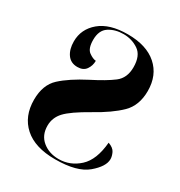

<svg xmlns="http://www.w3.org/2000/svg" viewBox="-173 -844 914 974"><g transform="rotate(30 284.0 -357.0)"><path d="M290 10Q418 10 476 -39Q534 -88 534 -131Q534 -148 524.5 -168Q515 -188 484 -199Q475 -94 423.5 -47Q372 0 305 0Q249 0 210.5 -31.5Q172 -63 172 -119Q172 -166 205 -201.5Q238 -237 332 -290Q424 -341 474.5 -390.5Q525 -440 525 -525Q525 -617 464.5 -670.5Q404 -724 294 -724Q188 -724 131 -676Q74 -628 74 -556Q74 -510 94.5 -481Q115 -452 154 -452Q188 -452 204 -474.5Q220 -497 220 -526Q202 -527 178.5 -544Q155 -561 155 -612Q155 -668 190.5 -691Q226 -714 275 -714Q324 -714 363 -687.5Q402 -661 402 -593Q402 -530 360 -498Q318 -466 239 -426Q148 -379 97.5 -332.5Q47 -286 47 -199Q47 -102 109.5 -46Q172 10 290 10Z"/></g></svg>

Font: Noto Serif Display SemiCondensed Extra
Style: Regular
Weight: 800
Width: 4
Designer: Monotype Design Team
Foundry: Monotype Imaging Inc.
Version: Version 1.900